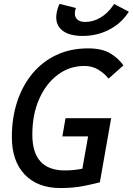

<svg xmlns="http://www.w3.org/2000/svg" viewBox="-20 -950 678 980"><path d="M288.6 9.8Q171.9 9.8 106.2 -59.1Q40.5 -127.9 40.5 -250.5Q40.5 -348.1 67.6 -430.7Q94.7 -513.2 145.5 -574.5Q196.3 -635.7 268.1 -669.4Q339.8 -703.1 429.7 -703.1Q499 -703.1 541.3 -678.5Q583.5 -653.8 609.9 -616.2L534.2 -548.8Q512.2 -576.2 481.4 -594.7Q450.7 -613.3 410.2 -613.3Q335 -613.3 274.9 -568.4Q214.8 -523.4 179.9 -444.6Q145 -365.7 145 -263.2Q145 -80.1 311 -80.1Q335.9 -80.1 358.4 -82.5Q380.9 -85 400.4 -88.9L429.7 -253.9H298.3L314.5 -346.7H547.4L489.7 -19.5Q467.3 -13.2 412.1 -1.7Q356.9 9.8 288.6 9.8ZM402.3 -766.6Q328.6 -766.6 293.7 -798.3Q258.8 -830.1 269.5 -886.2Q274.4 -912.1 284.2 -930.2L367.7 -909.2Q364.3 -901.4 363.3 -895Q358.4 -868.2 372.1 -853Q385.7 -837.9 415 -837.9Q455.1 -837.9 492.7 -860.1Q530.3 -882.3 557.1 -921.9L562.5 -929.7L637.7 -890.1L631.3 -880.9Q594.2 -827.1 533.9 -796.9Q473.6 -766.6 402.3 -766.6Z"/></svg>

Font: Cascadia Mono
Style: Italic
Weight: 400
Italic angle: -10°
Monospace: yes
Designer: Aaron Bell
Foundry: Saja Typeworks
Version: Version 2404.023; ttfautohint (v1.8.4)